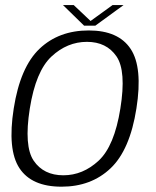

<svg xmlns="http://www.w3.org/2000/svg" viewBox="-20 -716 602 741"><path d="M217.5 4.5Q332 4.5 406.8 -66.5Q481.5 -137.5 506.5 -297.5Q531.5 -456 484.2 -527.2Q437 -598.5 322.5 -598.5Q207 -598.5 132.5 -527.8Q58 -457 33 -297.5Q8 -138.5 55 -67Q102 4.5 217.5 4.5ZM224.5 -39.5Q148.5 -39.5 110.2 -95.5Q72 -151.5 95 -297Q118 -441.5 178.8 -498Q239.5 -554.5 315.5 -554.5Q391 -554.5 429.5 -498.5Q468 -442.5 444.5 -297Q421.5 -152.5 360.8 -96Q300 -39.5 224.5 -39.5ZM304.5 -617H348L457 -696.5H414.5L329.5 -635L264.5 -696.5H223Z"/></svg>

Font: Anybody UltraCondensed Thin Light
Style: Italic
Weight: 300
Italic angle: -10°
Version: Version 1.111